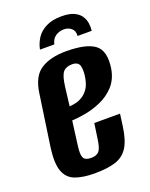

<svg xmlns="http://www.w3.org/2000/svg" viewBox="-127 -712 618 792"><g transform="rotate(-20 182.0 -316.0)"><path d="M242 -644Q277 -644 297.5 -634Q318 -624 327.5 -608.5Q337 -593 339 -576Q341 -559 339 -545H277Q279 -567 265.5 -578.5Q252 -590 233 -590Q212 -590 196 -579Q180 -568 175 -545H112Q117 -571 131.5 -593.5Q146 -616 173.5 -630Q201 -644 242 -644ZM150 12Q99 12 65.5 -0.5Q32 -13 19 -48Q6 -83 15 -150L48 -377Q58 -449 100 -475.5Q142 -502 210 -502Q300 -502 336.5 -473.5Q373 -445 361 -369Q353 -325 327 -297Q301 -269 265.5 -253.5Q230 -238 195.5 -232Q161 -226 137 -225L123 -118Q118 -82 125 -67.5Q132 -53 158 -53Q182 -53 193 -65.5Q204 -78 209 -115L219 -184H332L325 -132Q317 -73 297.5 -42Q278 -11 242.5 0.5Q207 12 150 12ZM147 -283Q158 -284 173 -287Q188 -290 203 -299Q218 -308 230 -324.5Q242 -341 247 -369Q253 -398 248.5 -420.5Q244 -443 215 -443Q189 -443 176 -428Q163 -413 157 -366Z"/></g></svg>

Font: Alumni Sans Thin
Style: Bold Italic
Weight: 700
Italic angle: -8°
Version: Version 1.016